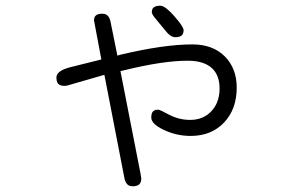

<svg xmlns="http://www.w3.org/2000/svg" viewBox="-20 -586 1040 678"><path d="M546.9 -565.9Q528.3 -565.9 521.5 -558.6Q516.1 -553.7 516.1 -543Q516.1 -535.2 532.2 -516.6Q542 -505.4 564 -478Q582 -454.6 599.1 -454.6Q619.6 -454.6 625.5 -465.8Q628.4 -470.7 628.4 -479.5Q628.4 -483.9 622.6 -493.7Q614.3 -507.8 595.2 -529.3Q566.4 -562 549.8 -565.4Q548.3 -565.9 546.9 -565.9ZM642.6 -371.6Q702.1 -371.6 730.5 -343.3Q755.4 -318.4 755.4 -273.4Q755.4 -222.2 724.1 -190.9Q695.8 -162.6 651.4 -162.6Q611.8 -162.6 575.7 -181.6Q547.4 -197.3 539.1 -198.7Q539.1 -198.7 539.1 -198.7Q526.4 -198.7 520.5 -192.9Q514.2 -186.5 514.2 -170.9Q514.2 -148.9 556.2 -128.4Q602.1 -106 653.3 -106Q726.1 -106 771 -153.1Q815.9 -200.2 815.9 -276.4Q815.9 -344.7 773.7 -387Q731.4 -429.2 659.2 -429.2Q558.1 -429.2 404.8 -392.6L394.5 -389.6L370.6 -507.8Q367.2 -527.8 355.5 -534.2Q349.6 -537.6 340.8 -537.6Q324.7 -537.6 317.9 -530.8Q312 -525.4 312 -513.7L337.9 -376L228 -348.6Q179.2 -335.9 179.2 -312.5Q179.2 -292 190.9 -286.1Q197.3 -282.7 207.5 -282.7L216.8 -283.7L348.6 -321.8L418.5 38.6Q423.3 68.4 442.4 71.3Q444.8 71.8 450.9 71.8Q457 71.8 462.9 69.8Q468.8 67.9 471.4 65.2Q474.1 62.5 475.6 59.6Q479 53.7 479 43.9L476.1 26.4L405.3 -335L414.6 -336.9Q554.2 -371.6 642.6 -371.6Z"/></svg>

Font: YuPearl-ExtraLight
Style: ExtraLight
Weight: 200
Designer: Max Yao
Foundry: Max-Everyday
Version: Version 1.011; ttfautohint (v1.8.3)